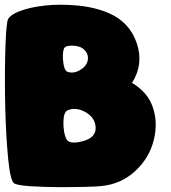

<svg xmlns="http://www.w3.org/2000/svg" viewBox="-20 -776 707 796"><path d="M398.4 -4.4Q380.9 -2.4 329.8 -1.2Q278.8 0 220.5 -0.2Q162.1 -0.5 110.4 -3.7Q58.6 -6.8 40.5 -14.6Q23.4 -21.5 14.2 -114.3Q4.9 -207 2 -322.5Q-1 -438 1.5 -545.2Q3.9 -652.3 10.7 -688.5Q15.1 -711.4 59.8 -729Q104.5 -746.6 168 -753.2Q231.4 -759.8 303 -752.9Q374.5 -746.1 433.1 -720.7Q518.6 -682.6 547.4 -595.7Q576.2 -508.8 527.3 -432.6L528.8 -431.6Q593.3 -392.6 614 -330.1Q634.8 -267.6 618.2 -198.2Q600.1 -122.1 541 -67.1Q481.9 -12.2 398.4 -4.4ZM244.1 -571.8Q238.3 -551.3 242.4 -516.8Q246.6 -482.4 260.7 -478Q287.6 -469.2 316.2 -488.3Q344.7 -507.3 344.7 -536.1Q344.7 -555.2 328.4 -570.8Q312 -586.4 278.3 -586.9Q248 -586.9 244.1 -571.8ZM254.4 -201.2Q266.1 -174.8 325.2 -191.2Q384.3 -207.5 375.5 -257.3Q369.1 -293.5 330.6 -313.2Q292 -333 259.8 -318.4Q243.2 -310.5 242.9 -268.3Q242.7 -226.1 254.4 -201.2Z"/></svg>

Font: ARCO
Style: Regular
Weight: 700
Designer: Rafael Olivo Díaz, Denis Ignatov
Foundry: Rafael Olivo Díaz
Version: Version 1.10 March 1, 2019